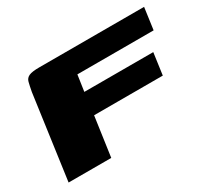

<svg xmlns="http://www.w3.org/2000/svg" viewBox="-100 -616 836 772"><g transform="rotate(-30 318.5 -230.0)"><path d="M21 0 75 -389Q80 -416 84 -431.5Q88 -447 102.5 -453.5Q117 -460 150 -460H637L623 -359H269L258 -284H578L564 -183H245L219 0Z"/></g></svg>

Font: Genos Thin ExtraBold
Style: Italic
Weight: 800
Italic angle: -8°
Version: Version 1.010